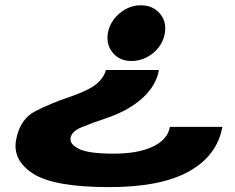

<svg xmlns="http://www.w3.org/2000/svg" viewBox="-20 -722 912 746"><path d="M597.5 -450Q587.5 -391 535.5 -342.8Q483.5 -294.5 399 -265Q341.5 -245.5 299.8 -228.8Q258 -212 254 -186Q250.5 -160.5 288.2 -142.8Q326 -125 421.5 -125Q517.5 -125 574.8 -152.8Q632 -180.5 640 -229H844Q824 -117.5 714.5 -56.2Q605 5 404.5 5Q190.5 5 109.2 -47Q28 -99 42.5 -178Q57 -259.5 118.2 -290.5Q179.5 -321.5 246.5 -344Q323.5 -370 353.5 -394.8Q383.5 -419.5 391.5 -450ZM526.5 -701.5Q573.5 -701.5 600.8 -669.8Q628 -638 620.5 -593Q615.5 -562.5 596.5 -538Q577.5 -513.5 549.8 -499.2Q522 -485 490.5 -485Q445.5 -485 418.8 -516.2Q392 -547.5 399 -593Q404 -623 423 -647.8Q442 -672.5 469.2 -687Q496.5 -701.5 526.5 -701.5Z"/></svg>

Font: Anybody UltraExpanded Regular
Style: Bold Italic
Weight: 700
Width: 9
Italic angle: -10°
Designer: Tyler Finck
Foundry: Etcetera Type Company
Version: Version 1.010; ttfautohint (v1.8.3) -l 8 -r 50 -G 200 -x 14 